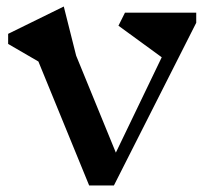

<svg xmlns="http://www.w3.org/2000/svg" viewBox="-20 -570 660 590"><path d="M583 -500 330 0H254L98 -381L5 -435V-466L176 -550L214 -399L336 -101L477 -394L344 -491L364 -531H583Z"/></svg>

Font: Inknut
Style: Antiqua
Weight: 400
Designer: Claus Eggers Srensen
Foundry: Claus Eggers Srensen
Version: Version 1.000; ttfautohint (v1.2) -l 7 -r 28 -G 50 -x 13 -D 